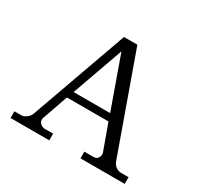

<svg xmlns="http://www.w3.org/2000/svg" viewBox="-155 -930 1160 1120"><g transform="rotate(30 424.5 -370.0)"><path d="M754 -45H809V0H511V-45H571Q592 -45 600.5 -57Q609 -69 609 -78V-91L545 -268H265L203 -91V-79Q203 -69 213 -58.5Q223 -48 241 -45H301V0H40V-45H90Q108 -48 124 -61Q139 -74 145 -91L377 -740H467L699 -91Q713 -51 754 -45ZM283 -315H529L406 -660Z"/></g></svg>

Font: Sawarabi Mincho
Style: Regular
Weight: 400
Version: Version 1.00